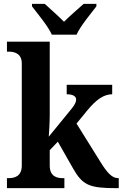

<svg xmlns="http://www.w3.org/2000/svg" viewBox="-20 -976 636 996"><path d="M249 -796H377C397 -841 451 -905 480 -943V-956H414C388 -932 340 -892 312 -863C284 -892 238 -932 212 -956H146V-943C175 -905 229 -841 249 -796ZM16 0H314V-52H303C277 -52 238 -60 238 -117V-197L280 -241L358 -104C408 -15 444 0 582 0H596V-52H592C561 -52 535 -81 501 -136L377 -335L431 -401C479 -460 519 -487 562 -487V-536H326V-487C357 -487 375 -477 375 -460C375 -450 371 -435 349 -409L233 -267C234 -278 238 -342 238 -377V-760H16V-708H27C52 -708 93 -700 93 -647V-117C93 -60 53 -52 27 -52H16Z"/></svg>

Font: Noto Serif SemiCondensed
Style: Bold
Weight: 700
Width: 4
Designer: Monotype Design Team
Foundry: Monotype Imaging Inc.
Version: Version 2.015